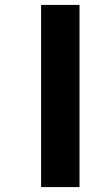

<svg xmlns="http://www.w3.org/2000/svg" viewBox="-20 -760 384 780"><path d="M147 -740V0H303V-740Z"/></svg>

Font: Poppins
Style: Bold
Weight: 700
Designer: Ninad Kale (Devanagari), Jonny Pinhorn (Latin)
Foundry: Indian Type Foundry
Version: 4.004